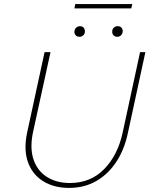

<svg xmlns="http://www.w3.org/2000/svg" viewBox="-20 -913 733 939"><path d="M317 6Q243 6 190 -27.5Q137 -61 116 -122Q95 -183 113 -266L198 -658H227L142 -269Q125 -191 143.5 -134.5Q162 -78 209 -48Q256 -18 322 -18Q423 -18 489.5 -86Q556 -154 580 -265L665 -658H691L606 -265Q589 -183 549.5 -122.5Q510 -62 451.5 -28Q393 6 317 6ZM369 -733Q361 -733 355 -736.5Q349 -740 346 -746.5Q343 -753 344 -760Q345 -771 353 -778Q361 -785 371 -785Q379 -785 384.5 -781.5Q390 -778 393 -771.5Q396 -765 395 -758Q395 -747 387 -740Q379 -733 369 -733ZM553 -733Q546 -733 540 -736.5Q534 -740 531 -746.5Q528 -753 529 -760Q529 -771 537 -778Q545 -785 555 -785Q564 -785 569.5 -781.5Q575 -778 578 -771.5Q581 -765 580 -758Q579 -747 571.5 -740Q564 -733 553 -733ZM344 -872 348 -893H627L622 -872Z"/></svg>

Font: Ysabeau Office Thin
Style: Italic
Weight: 250
Italic angle: -12°
Designer: Christian Thalmann (Catharsis Fonts)
Version: Version 2.001;gftools[0.9.30]; featfreeze: tnum,lnum,ss02